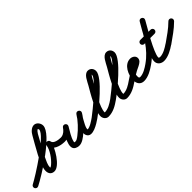

<svg xmlns="http://www.w3.org/2000/svg" viewBox="144 -1530 2524 2524"><g transform="rotate(-45 1406.5 -267.5)"><path d="M-20.5 16.9C-11.2 35.4 11.4 42.8 29.9 33.5C159.6 -31.9 641.6 -328.2 641.6 -484.4C641.6 -529.2 606 -576.7 558.9 -576.7C511.5 -576.7 469.5 -531.6 448.9 -492.5C448.9 -492.5 448.9 -492.7 449 -492.8C449.1 -492.9 449.1 -493 449.1 -493C386.8 -379.3 241.2 -153.2 241.2 -39.9C241.2 10.8 268.5 46.7 322.1 46.7C421.4 46.7 549.4 -171.8 562.1 -257.5C565.2 -278.7 545.2 -289.4 525.1 -289.5C505 -289.5 484.9 -279 487.9 -257.8C501.1 -163.6 610.7 -133.6 690.9 -133.5C711.7 -133.5 728.5 -150.2 728.5 -170.9C728.5 -191.7 711.8 -208.5 691.1 -208.5C654 -208.5 569.2 -218.2 562.1 -268.2C559.2 -289.4 542.2 -300.1 525.1 -300.2C508.1 -300.2 491 -289.7 487.9 -268.5C476.4 -190.9 408.4 -96.6 349.5 -46.8C344.1 -42.2 326.1 -28.3 322.1 -28.3C312.1 -28.3 316.2 -24.3 316.2 -39.9C316.2 -79.6 342.7 -130.1 359.1 -165.2C405.8 -265.1 461.9 -360.3 514.9 -457C514.9 -457 514.9 -457.1 515 -457.2C515.1 -457.3 515.1 -457.5 515.1 -457.5C521.1 -468.8 544.5 -501.7 558.9 -501.7C560.4 -501.7 566.6 -490 566.6 -484.4C566.6 -381.3 91.2 -81.4 -3.9 -33.5C-22.4 -24.2 -29.8 -1.6 -20.5 16.9Z M680.3 -133.5C680.3 -133.5 680.3 -133.5 680.3 -133.5C695 -133.2 709.3 -133.4 723.9 -136.1C785.9 -147.8 833.8 -188.6 868.2 -240.2C881.5 -260.2 871.3 -280.4 854.9 -290.4C838.5 -300.4 815.9 -300.2 804.2 -279.2C767.4 -212.9 637.1 -24.5 735 25.4C800.5 58.8 857.3 26.5 909.6 -13.1C984.6 -69.8 1070.8 -161.4 1119.1 -241.6C1131.6 -262.4 1122.8 -282.5 1107.4 -292.5C1092 -302.4 1070 -302.3 1056.2 -282.4C1041.7 -261.5 1026.1 -240.7 1013.4 -218.6C1013.4 -218.6 1013.3 -218.3 1013.1 -218C1013 -217.7 1012.8 -217.4 1012.8 -217.4C981.1 -157 918 -63.6 952.6 4.1C952.6 4.1 952.6 4.1 952.6 4.1C952.6 4.1 952.6 4.1 952.6 4.1C999.3 95.3 1157.2 -10.4 1208.5 -46.3C1225.5 -58.2 1229.6 -81.5 1217.7 -98.5C1205.8 -115.5 1182.5 -119.6 1165.5 -107.7C1129.4 -82.5 1060.2 -32.6 1013.8 -35.2C1011.3 -35.3 1020.5 -27.8 1019.4 -30.1C1019.4 -30.1 1019.4 -30.1 1019.4 -30.1C1019.4 -30.1 1019.4 -30.1 1019.4 -30.1C1004.2 -59.7 1061.8 -149.4 1079.2 -182.6C1079.2 -182.6 1079 -182.3 1078.9 -182C1078.7 -181.7 1078.6 -181.4 1078.6 -181.4C1090.1 -201.6 1104.5 -220.5 1117.8 -239.6C1131.6 -259.4 1122.1 -280 1106.1 -290.4C1090 -300.8 1067.4 -301.1 1054.9 -280.4C1011.4 -208.3 931.7 -123.9 864.4 -72.9C838 -53 803.7 -23.8 769 -41.4C769.7 -40.9 770.4 -40.4 771.1 -39.9C775.7 -35.6 771.4 -39.4 773.8 -36C773.8 -36.3 773.8 -36.5 773.7 -36.7C773.4 -42.1 774.2 -47.3 775.4 -52.6C790.3 -119.6 836.3 -182.5 869.8 -242.8C881.4 -263.7 872.1 -283.5 856.5 -293C840.9 -302.5 819.1 -301.8 805.8 -281.8C782.8 -247.3 751.9 -217.7 710.1 -209.9C700.6 -208.1 691.3 -208.3 681.7 -208.5C661 -208.9 643.9 -192.5 643.5 -171.7C643.1 -151 659.5 -133.9 680.3 -133.5Z M1208.5 -46.3C1208.5 -46.3 1208.5 -46.3 1208.5 -46.3C1304.4 -113.5 1640.8 -381 1640.8 -499.1C1640.8 -544.4 1610.6 -580.7 1564 -580.7C1497.7 -580.7 1462.2 -485.7 1432.6 -434.9C1376.8 -338.9 1259.8 -146.4 1259.8 -38.6C1259.8 2.1 1290.1 41.5 1333 41.5C1416.5 41.5 1487.3 0.4 1553.6 -46.3C1570.5 -58.3 1574.6 -81.7 1562.7 -98.6C1550.7 -115.5 1527.3 -119.6 1510.4 -107.7C1510.4 -107.7 1510.4 -107.7 1510.4 -107.7C1457.7 -70.6 1399.7 -33.5 1333 -33.5C1333 -33.5 1333.7 -33.5 1334.7 -33.3C1338.6 -32.6 1334.8 -33.9 1334.8 -38.6C1334.8 -125.9 1450.8 -317 1497.4 -397.1C1509.5 -417.9 1558.6 -505.7 1564 -505.7C1566.9 -505.7 1565.8 -507.1 1565.8 -499.1C1565.8 -429 1232 -154.3 1165.5 -107.7C1148.5 -95.8 1144.4 -72.5 1156.3 -55.5C1168.2 -38.5 1191.5 -34.4 1208.5 -46.3Z M1553.5 -46.3C1553.5 -46.3 1553.5 -46.3 1553.5 -46.3C1649.4 -113.5 1985.8 -381 1985.8 -499.1C1985.8 -544.4 1955.6 -580.7 1909 -580.7C1842.7 -580.7 1807.2 -485.7 1777.6 -434.9C1721.8 -338.9 1604.8 -146.4 1604.8 -38.6C1604.8 2.1 1635.1 41.5 1678 41.5C1761.5 41.5 1832.3 0.4 1898.6 -46.3C1915.5 -58.3 1919.6 -81.7 1907.7 -98.6C1895.7 -115.5 1872.3 -119.6 1855.4 -107.7C1855.4 -107.7 1855.4 -107.7 1855.4 -107.7C1802.7 -70.6 1744.7 -33.5 1678 -33.5C1678 -33.5 1678.7 -33.5 1679.7 -33.3C1683.6 -32.6 1679.8 -33.9 1679.8 -38.6C1679.8 -125.9 1795.8 -317 1842.4 -397.1C1854.5 -417.9 1903.6 -505.7 1909 -505.7C1911.9 -505.7 1910.8 -507.1 1910.8 -499.1C1910.8 -429 1577 -154.3 1510.5 -107.7C1493.5 -95.8 1489.4 -72.5 1501.3 -55.5C1513.2 -38.5 1536.5 -34.4 1553.5 -46.3Z M1898.5 -46.2C1898.5 -46.2 1898.5 -46.2 1898.5 -46.2C1938.1 -73.9 1979.1 -99.5 2021.7 -122.3C2055.3 -140.3 2102.3 -156.3 2129.3 -183.5C2142.3 -196.7 2149.5 -213.4 2149.5 -232C2149.5 -273.6 2107.6 -298.5 2070 -298.5C1958.7 -298.5 1898.5 -161.6 1898.5 -66C1898.5 -6.4 1930.8 41.5 1995 41.5C2070.6 41.5 2147.9 -4.3 2207.6 -46.3C2224.5 -58.3 2228.6 -81.6 2216.7 -98.6C2204.7 -115.5 2181.4 -119.6 2164.4 -107.7C2118.8 -75.6 2053.5 -33.5 1995 -33.5C1974.5 -33.5 1973.5 -48.1 1973.5 -66C1973.5 -116.7 2005.9 -223.5 2070 -223.5C2076.4 -223.5 2079.2 -218.4 2076.3 -224.1C2075.8 -225.1 2074.5 -241.9 2074.5 -232C2074.5 -230.7 2075.1 -234.6 2075.7 -235.7C2077 -238.2 2073.5 -234.3 2072.7 -233.7C2068.8 -231 2064.6 -228.6 2060.4 -226.4C1990.1 -188.2 1921.7 -153.9 1855.5 -107.8C1838.6 -95.9 1834.4 -72.5 1846.2 -55.5C1858.1 -38.6 1881.5 -34.4 1898.5 -46.2Z M2207.5 -46.2C2207.5 -46.2 2207.5 -46.2 2207.5 -46.2C2380.7 -167.1 2468.9 -337.7 2570.6 -517.5C2582.9 -539.3 2572.8 -559.4 2556.5 -568.6C2540.1 -577.9 2517.7 -576.2 2505.4 -554.5C2449.5 -455.7 2268.7 -160.9 2268.7 -48.3C2268.7 7.8 2316 40.1 2368.3 40.1C2441.6 40.1 2523.3 -5.5 2581.5 -46.3C2598.5 -58.2 2602.6 -81.5 2590.7 -98.5C2578.8 -115.5 2555.5 -119.6 2538.5 -107.7C2538.5 -107.7 2538.5 -107.7 2538.5 -107.7C2494 -76.6 2424.7 -34.9 2368.3 -34.9C2359.1 -34.9 2343.7 -36.2 2343.7 -48.3C2343.7 -135.9 2525.7 -438.1 2570.6 -517.5C2582.9 -539.3 2572.8 -559.4 2556.5 -568.6C2540.1 -577.9 2517.7 -576.2 2505.4 -554.5C2409.7 -385.4 2327.3 -221.4 2164.5 -107.8C2147.6 -95.9 2143.4 -72.5 2155.2 -55.5C2167.1 -38.6 2190.5 -34.4 2207.5 -46.2ZM2339 -302.5C2339 -302.5 2339 -302.5 2339 -302.5C2402.7 -302.5 2466.3 -302.5 2530 -302.5C2550.7 -302.5 2567.5 -319.3 2567.5 -340C2567.5 -360.7 2550.7 -377.5 2530 -377.5C2530 -377.5 2530 -377.5 2530 -377.5C2466.3 -377.5 2402.7 -377.5 2339 -377.5C2318.3 -377.5 2301.5 -360.7 2301.5 -340C2301.5 -319.3 2318.3 -302.5 2339 -302.5Z M2529.4 -53.9C2541.4 -37.1 2564.8 -33.1 2581.7 -45.1C2665.7 -104.8 2755.3 -164.1 2827.7 -237.7C2842.3 -252.5 2842.1 -276.2 2827.3 -290.7C2812.5 -305.3 2788.8 -305.1 2774.3 -290.3C2774.3 -290.3 2774.3 -290.3 2774.3 -290.3C2705 -219.9 2618.6 -163.3 2538.3 -106.2C2521.4 -94.2 2517.4 -70.8 2529.4 -53.9Z"/></g></svg>

Font: FRB American Cursive Extrabold
Style: Bold Italic
Weight: 800
Italic angle: -25°
Version: Version 2.0;Modular Font Editor K font №1